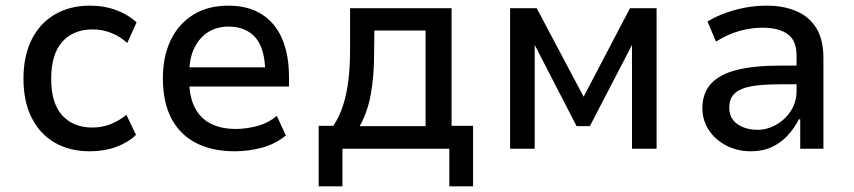

<svg xmlns="http://www.w3.org/2000/svg" viewBox="-20 -526 3020 679"><path d="M298 9Q226 9 173.5 -21.5Q121 -52 92 -109.5Q63 -167 63 -248Q63 -328 92 -386Q121 -444 174 -475Q227 -506 298 -506Q349 -506 391.5 -490Q434 -474 463 -447L430 -374Q405 -397 373.5 -409.5Q342 -422 308 -422Q239 -422 200 -378Q161 -334 161 -247Q161 -161 200 -118Q239 -75 307 -75Q342 -75 372.5 -87.5Q403 -100 427 -120L461 -49Q433 -22 391 -6.5Q349 9 298 9Z M811 9Q731 9 674 -20Q617 -49 586.5 -106.5Q556 -164 556 -249Q556 -325 583 -382.5Q610 -440 662 -473Q714 -506 788 -506Q857 -506 905 -476Q953 -446 977.5 -389.5Q1002 -333 1002 -253V-220H630V-288H935L918 -267Q918 -353 884 -392.5Q850 -432 788 -432Q748 -432 717 -413Q686 -394 667.5 -357Q649 -320 649 -262V-244Q649 -184 669 -145.5Q689 -107 725.5 -88.5Q762 -70 814 -70Q850 -70 888.5 -80Q927 -90 959 -116L991 -47Q953 -16 905.5 -3.5Q858 9 811 9Z M1107 133V-81H1159Q1181 -115 1193.5 -154Q1206 -193 1212 -241.5Q1218 -290 1218 -352V-497H1577V-81H1653V133H1569V0H1191V133ZM1252 -80H1485V-418H1304L1303 -335Q1303 -258 1291.5 -193.5Q1280 -129 1252 -80Z M1784 0V-497H1878L2044 -184L2208 -497H2302V0H2215V-367L2066 -80H2019L1871 -367V0Z M2636 9Q2587 9 2548 -11.5Q2509 -32 2486.5 -66.5Q2464 -101 2464 -143Q2464 -197 2495 -230.5Q2526 -264 2587 -279Q2648 -294 2738 -294H2812V-228H2747Q2698 -228 2663 -224.5Q2628 -221 2605 -212Q2582 -203 2570.5 -187Q2559 -171 2559 -146Q2559 -107 2588 -87Q2617 -67 2659 -67Q2694 -67 2726 -85.5Q2758 -104 2777.5 -135Q2797 -166 2797 -203V-330Q2797 -382 2766 -405Q2735 -428 2676 -428Q2637 -428 2596.5 -417Q2556 -406 2512 -379L2482 -450Q2514 -469 2548 -481Q2582 -493 2618 -499.5Q2654 -506 2691 -506Q2751 -506 2796.5 -486.5Q2842 -467 2867 -426.5Q2892 -386 2892 -320V0H2810V-104H2805Q2790 -74 2766.5 -48Q2743 -22 2710.5 -6.5Q2678 9 2636 9Z"/></svg>

Font: Nunito Sans 7pt SemiCondensed Medium
Style: Regular
Weight: 500
Width: 4
Designer: Vernon Adams
Foundry: Vernon Adams
Version: Version 3.101;gftools[0.9.27]